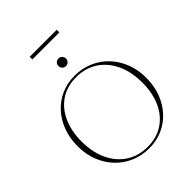

<svg xmlns="http://www.w3.org/2000/svg" viewBox="-286 -1194 1354 1354"><g transform="rotate(-45 391.0 -516.5)"><path d="M385 -725Q459.5 -725 523 -697.8Q586.5 -670.5 633.5 -621Q680.5 -571.5 706.8 -504.5Q733 -437.5 733 -358Q733 -278 708 -210.8Q683 -143.5 637.8 -94Q592.5 -44.5 531.2 -17.2Q470 10 397 10Q322.5 10 259 -17.2Q195.5 -44.5 148.5 -94Q101.5 -143.5 75.2 -210.5Q49 -277.5 49 -357Q49 -437 74 -504.2Q99 -571.5 144.2 -621Q189.5 -670.5 251 -697.8Q312.5 -725 385 -725ZM395 -5Q488 -5 554 -49.8Q620 -94.5 654.8 -172.5Q689.5 -250.5 689.5 -351.5Q689.5 -463 650.5 -543.2Q611.5 -623.5 543.2 -666.8Q475 -710 387 -710Q294 -710 228.2 -665.2Q162.5 -620.5 127.5 -542.5Q92.5 -464.5 92.5 -363.5Q92.5 -252 131.5 -171.8Q170.5 -91.5 238.8 -48.2Q307 -5 395 -5ZM391 -816Q373.5 -816 363.5 -827.5Q353.5 -839 353.5 -853.5Q353.5 -868 363.5 -879.5Q373.5 -891 391 -891Q408.5 -891 418.5 -879.5Q428.5 -868 428.5 -853.5Q428.5 -839 418.5 -827.5Q408.5 -816 391 -816ZM256.5 -1016.5V-1043H525.5V-1016.5Z"/></g></svg>

Font: Newsreader Display ExtraLight
Style: Regular
Weight: 275
Designer: Hugues Gentile
Foundry: Production Type
Version: Version 1.001